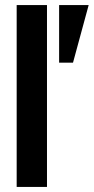

<svg xmlns="http://www.w3.org/2000/svg" viewBox="-20 -740 371 760"><path d="M46 0V-720H166V0ZM214 -492V-720H331L269 -492Z"/></svg>

Font: Host Grotesk SemiBold
Style: Regular
Weight: 600
Designer: Doukan Karapınar
Foundry: Element Type
Version: Version 1.003